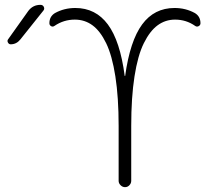

<svg xmlns="http://www.w3.org/2000/svg" viewBox="-20 -773 908 793"><path d="M24 -590Q17 -590 13 -597Q9 -604 13 -610L97 -728Q116 -753 147 -753Q157 -753 161 -744.5Q165 -736 159 -729L64 -610Q48 -590 24 -590ZM701 -740Q747 -740 785 -719Q808 -705 808 -677Q808 -669 800.5 -665Q793 -661 786 -666Q749 -692 703 -692Q663 -692 631 -668.5Q599 -645 574 -594.5Q549 -544 535.5 -457.5Q522 -371 522 -253V-26Q522 -16 514.5 -8Q507 0 496.5 0Q486 0 478 -8Q470 -16 470 -26V-253Q470 -371 456.5 -457.5Q443 -544 418.5 -594.5Q394 -645 362 -668.5Q330 -692 289 -692Q243 -692 205 -666Q198 -661 191 -665Q184 -669 184 -677Q184 -705 207 -719Q245 -740 291 -740Q375 -740 425.5 -672Q476 -604 495 -460Q495 -459 496 -459Q497 -459 497 -460Q517 -604 567 -672Q617 -740 701 -740Z"/></svg>

Font: Rounded Mplus 1c Light
Style: Regular
Weight: 300
Version: Version 1.059.20150529